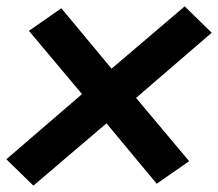

<svg xmlns="http://www.w3.org/2000/svg" viewBox="-43 -642 686 604"><path d="M62 -58 -23 -141 215 -346 48 -545 150 -616 308 -426 538 -622 623 -539 385 -334 552 -135 450 -64 292 -254Z"/></svg>

Font: Iosevka SS04 XBd Ex Obl
Style: Regular
Weight: 800
Width: 7
Italic angle: -9°
Monospace: yes
Designer: Belleve Invis
Foundry: Belleve Invis
Version: Version 19.0.0; ttfautohint (v1.8.4)